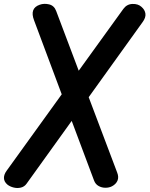

<svg xmlns="http://www.w3.org/2000/svg" viewBox="-53 -950 757 972"><path d="M514 -7Q499.5 0.5 480.8 0.5Q462 0.5 446 -8.5Q430 -17.5 423 -36.5L310 -338L81.5 -20Q70.5 -4.5 52.2 -0.2Q34 4 15.5 -0.8Q-3 -5.5 -15.5 -15.5Q-32.5 -30 -33 -48.5Q-33.5 -67 -18.5 -87L259.5 -472.5L119.5 -847Q96 -908 148 -926Q170 -934 195.8 -927.8Q221.5 -921.5 231.5 -894L345.5 -592L571.5 -905Q589 -929 617.5 -930Q646 -931 663 -915.5Q680.5 -900.5 683.2 -880.8Q686 -861 668.5 -837.5L396 -458L540 -77Q549.5 -53.5 541.8 -35.5Q534 -17.5 514 -7Z"/></svg>

Font: Edu AU VIC WA NT Pre SemiBold
Style: Regular
Weight: 600
Designer: Tina and Corey Anderson, Eben Sorkin, Mirko Velimirovic
Foundry: Google for Education
Version: Version 1.001